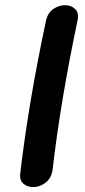

<svg xmlns="http://www.w3.org/2000/svg" viewBox="-20 -735 335 756"><path d="M60 -54Q56 -25 73 -11Q90 3 115 1.5Q140 0 161 -17Q182 -34 187 -66Q218 -335 285 -653Q292 -683 277 -698.5Q262 -714 237.5 -714.5Q213 -715 190.5 -700Q168 -685 161 -653Q92 -329 60 -54Z"/></svg>

Font: Balsamiq Sans
Style: Bold Italic
Weight: 700
Italic angle: -12°
Designer: Michael Angeles
Foundry: Balsamiq SRL
Version: Version 1.020; ttfautohint (v1.8.4.7-5d5b);gftools[0.9.26]